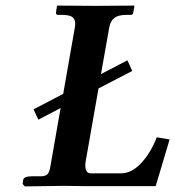

<svg xmlns="http://www.w3.org/2000/svg" viewBox="-20 -666 627 687"><path d="M436 -450.2 453.1 -412.1 332.5 -349.6 287.1 -91.8Q285.2 -80.1 285.2 -75.2Q285.2 -45.9 304.2 -45.9H414.1Q450.7 -45.9 484.6 -81.8Q518.6 -117.7 541 -174.8L586.9 -167L537.1 0H286.1L209 -1L68.8 1L61 -7.8L63 -22.9Q65.9 -35.2 95.2 -35.2H125Q143.1 -35.2 150.4 -43.2Q157.7 -51.3 161.1 -75.2L196.8 -279.3L117.2 -237.8L100.1 -274.9L206.1 -330.1L248 -568.8Q249 -572.8 249 -582Q249 -598.6 237.8 -605.7Q226.6 -612.8 201.2 -612.8H187Q180.2 -612.8 180.2 -621.1L184.1 -645L186 -646Q283.2 -645 323.2 -645L459 -646L460.9 -645L457 -621.1Q455.6 -612.8 448.2 -612.8H433.1Q403.3 -612.8 389.2 -601.8Q375 -590.8 371.1 -568.8L341.3 -400.9Z"/></svg>

Font: Linux Libertine G
Style: Semibold Italic
Weight: 600
Italic angle: -11.5°
Designer: Philipp H. Poll
Foundry: Philipp H. Poll
Version: Version 5.1.1